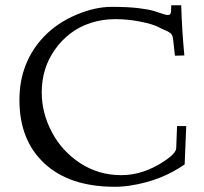

<svg xmlns="http://www.w3.org/2000/svg" viewBox="-20 -695 777 731"><path d="M631.8 -668.9 632.1 -675H669.9Q672.9 -577.6 681.9 -483.9L646 -482.9Q641.4 -521.7 641 -528.8Q640.6 -535.9 639.2 -544.1Q637.7 -552.2 637.3 -554.9Q637 -557.6 634.2 -562.4Q631.3 -567.1 629.8 -568.2Q628.2 -569.3 623 -572.8Q617.9 -576.2 614 -577.6Q605.7 -580.3 583.5 -591.8Q561.3 -603.3 514.3 -612.7Q467.3 -622.1 418.5 -622.1Q369.6 -622.1 325.4 -607.7Q281.2 -593.3 247.6 -567.3Q213.9 -541.3 189.2 -506.3Q138.9 -435.5 138.9 -343Q138.9 -264.2 178 -190.9Q216.1 -119.4 284.7 -74.2Q355.2 -28.1 441.9 -28.1Q525.4 -28.1 606 -81.8Q650.4 -111.3 650.9 -131.1L654.1 -215.1H689L683.1 -69.1Q594.5 -7.1 478 11.2Q447 16.1 417 16.1Q244.4 16.1 148.7 -73.2Q54 -161.6 54 -314Q54 -456.5 146 -554.2Q197.3 -608.6 274.4 -640.4Q343.5 -668.9 404.9 -668.9Q466.3 -668.9 506.5 -664.1Q546.6 -659.2 565.4 -653.4Q584.2 -647.7 598.1 -642.8Q612.1 -637.9 616.9 -637.9Q621.8 -637.9 624.8 -638.8Q627.7 -639.6 629.4 -643.6Q631.8 -649.2 631.8 -668.9Z"/></svg>

Font: Linden Hill
Style: Regular
Weight: 400
Version: Version 1.202